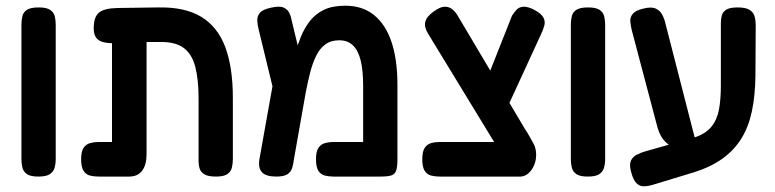

<svg xmlns="http://www.w3.org/2000/svg" viewBox="-20 -609 2714 672"><path d="M114 9Q87 9 74.5 0.5Q62 -8 58.5 -22Q55 -36 55 -51V-524Q55 -539 58.5 -553Q62 -567 75 -575Q88 -583 115 -583Q143 -583 155.5 -574.5Q168 -566 171.5 -552.5Q175 -539 175 -523V-50Q175 -35 171 -21.5Q167 -8 154.5 0.5Q142 9 114 9Z M325 9Q309 9 295 5.5Q281 2 272.5 -11Q264 -24 264 -51Q264 -79 272.5 -91.5Q281 -104 295 -108Q309 -112 324 -112H372V-501L440 -462Q411 -459 386 -458Q361 -457 343.5 -461Q326 -465 317 -476.5Q308 -488 308 -510Q308 -549 326 -564.5Q344 -580 391 -581L533 -583Q627 -585 684.5 -550Q742 -515 768.5 -444Q795 -373 795 -267V-52Q795 -36 791.5 -22Q788 -8 775.5 0.5Q763 9 736 9Q709 9 696 1.5Q683 -6 679 -18.5Q675 -31 675 -45V-264Q675 -331 663.5 -375Q652 -419 624 -440.5Q596 -462 545 -462H493V-70Q493 -32 477.5 -11.5Q462 9 432 9Z M1371 -312V-51Q1371 -25 1366.5 -12Q1362 1 1349.5 5Q1337 9 1311 9H1147Q1131 9 1117 5.5Q1103 2 1094.5 -11Q1086 -24 1086 -51Q1086 -79 1094.5 -91.5Q1103 -104 1117 -108Q1131 -112 1148 -112H1251V-309Q1251 -362 1242.5 -397Q1234 -432 1215.5 -450Q1197 -468 1167 -468Q1138 -468 1118.5 -453.5Q1099 -439 1086.5 -413.5Q1074 -388 1065.5 -355Q1057 -322 1050 -285L1009 -53Q1007 -37 1003 -22.5Q999 -8 986.5 0.5Q974 9 947 9Q911 9 897 -6Q883 -21 888 -52L946 -376L986 -337Q998 -375 1009 -411.5Q1020 -448 1033 -480Q1046 -512 1065.5 -536.5Q1085 -561 1114.5 -575Q1144 -589 1189 -589Q1249 -589 1289.5 -556Q1330 -523 1350.5 -461.5Q1371 -400 1371 -312ZM948 -248 885 -507Q881 -523 880.5 -538Q880 -553 890 -564.5Q900 -576 928 -582Q958 -589 972.5 -582.5Q987 -576 993 -563Q999 -550 1001 -537L1047 -346Z M1797 9 1718 -98 1479 -490Q1464 -514 1468.5 -532.5Q1473 -551 1497 -568Q1520 -585 1535.5 -585.5Q1551 -586 1562.5 -577Q1574 -568 1582 -554L1817 -158Q1827 -143 1834.5 -129.5Q1842 -116 1848 -105Q1856 -90 1856.5 -69.5Q1857 -49 1849.5 -31Q1842 -13 1828.5 -1.5Q1815 10 1797 9ZM1519 9Q1503 9 1489 5.5Q1475 2 1466.5 -11Q1458 -24 1458 -51Q1458 -79 1466.5 -91.5Q1475 -104 1488.5 -108Q1502 -112 1518 -112H1801L1804 9ZM1741 -201 1660 -271 1772 -554Q1780 -567 1789 -576Q1798 -585 1813.5 -585.5Q1829 -586 1853 -573Q1876 -560 1882.5 -546.5Q1889 -533 1885 -519Q1881 -505 1874 -490Z M2037 9Q2010 9 1997.5 0.5Q1985 -8 1981.5 -22Q1978 -36 1978 -51V-524Q1978 -539 1981.5 -553Q1985 -567 1998 -575Q2011 -583 2038 -583Q2066 -583 2078.5 -574.5Q2091 -566 2094.5 -552.5Q2098 -539 2098 -523V-50Q2098 -35 2094 -21.5Q2090 -8 2077.5 0.5Q2065 9 2037 9Z M2264 38Q2247 43 2232.5 43Q2218 43 2207 31.5Q2196 20 2189 -7Q2182 -32 2188 -46Q2194 -60 2208.5 -67.5Q2223 -75 2241 -80L2408 -127Q2449 -140 2469.5 -165Q2490 -190 2496.5 -226Q2503 -262 2503 -308V-528Q2503 -543 2506.5 -555.5Q2510 -568 2522.5 -575.5Q2535 -583 2562 -583Q2590 -583 2603.5 -574.5Q2617 -566 2621 -552Q2625 -538 2625 -522L2624 -341Q2623 -273 2611.5 -219Q2600 -165 2575 -124.5Q2550 -84 2509.5 -54.5Q2469 -25 2409 -6ZM2340 -89Q2323 -99 2307.5 -114Q2292 -129 2282 -160L2191 -504Q2187 -521 2186 -535Q2185 -549 2195 -561Q2205 -573 2232 -579Q2260 -586 2275 -579Q2290 -572 2297.5 -558Q2305 -544 2309 -527L2416 -110Z"/></svg>

Font: Fredoka SemiCondensed Medium
Style: Regular
Weight: 500
Width: 4
Designer: Ben Nathan
Foundry: Milena B. Brandão, Ben Nathan
Version: Version 2.001